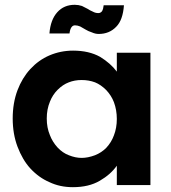

<svg xmlns="http://www.w3.org/2000/svg" viewBox="-20 -775 718 804"><path d="M33.2 -278.8Q33.2 -343.8 53.2 -397Q72.8 -448.7 106.9 -485.8Q141.6 -523.4 187 -543Q233.9 -563 286.1 -563Q352.5 -563 398.9 -537.1Q442.9 -510.3 469.2 -475.1V-554.2H609.9V0H469.2V-81.1Q443.4 -44.4 397.9 -18.1Q352.1 8.8 285.2 8.8Q231 8.8 187 -12.2Q142.6 -31.2 106.9 -69.8Q74.2 -105.5 53.2 -161.1Q33.2 -214.4 33.2 -278.8ZM175.8 -278.8Q175.8 -240.2 189 -209Q199.7 -180.7 221.2 -157.2Q242.2 -134.8 268.1 -125Q295.9 -113.8 321.8 -113.8Q348.1 -113.8 377.9 -125Q404.8 -135.7 424.8 -155.8Q446.3 -178.7 457 -208Q469.2 -239.3 469.2 -276.9Q469.2 -314.5 457 -347.2Q446.3 -375 424.8 -397.9Q402.3 -420.4 377.9 -430.2Q352.1 -439.9 321.8 -439.9Q292.5 -439.9 268.1 -430.2Q243.2 -420.9 221.2 -398.9Q200.2 -377.9 189 -349.1Q175.8 -317.4 175.8 -278.8ZM187 -634.8Q191.4 -692.4 220.2 -724.1Q248 -754.9 293 -754.9Q308.6 -754.9 323.2 -750L347.2 -737.8Q355.5 -731.9 369.1 -726.1Q379.4 -720.2 392.1 -720.2Q400.9 -720.2 407.2 -728Q412.6 -737.3 414.1 -752.9H499Q494.6 -690.9 466.8 -663.1Q438 -632.8 393.1 -632.8Q379.4 -632.8 365.2 -639.2Q349.1 -644.5 338.9 -650.9Q337.4 -651.9 315.9 -664.1Q304.7 -668.9 293.9 -668.9Q275.4 -668.9 271 -634.8Z"/></svg>

Font: PoppinsZ SemiBold
Style: Regular
Weight: 600
Designer: Ninad Kale (Devanagari), Jonny Pinhorn (Latin)
Foundry: Indian Type Foundry
Version: Version 3.002;FEAKit 1.0